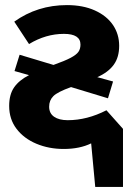

<svg xmlns="http://www.w3.org/2000/svg" viewBox="-20 -568 510 754"><path d="M463 -62V166H354L338 -5Q293 17 230 17Q172 17 123 -3.5Q74 -24 45 -62Q16 -100 16 -152Q16 -197 35.5 -225Q55 -253 94 -273L37 -289L57 -353L190 -313Q235 -329 257.5 -341Q280 -353 288 -364.5Q296 -376 296 -393Q296 -435 231 -435Q160 -435 94 -395L36 -483Q127 -548 243 -548Q306 -548 352.5 -527Q399 -506 423.5 -470Q448 -434 448 -388Q448 -343 426.5 -313.5Q405 -284 362 -265L424 -248L404 -182L259 -226Q206 -207 189.5 -190.5Q173 -174 173 -149Q173 -123 192.5 -109.5Q212 -96 246 -96Q322 -96 398 -135Z"/></svg>

Font: Fira Sans BGR
Style: Bold
Weight: 700
Designer: bBox Type GmbH & Carrois Corporate GbR & Edenspiekermann AG
Foundry: bBox Type GmbH & Carrois Corporate GbR & Edenspiekermann AG
Version: Version 4.301